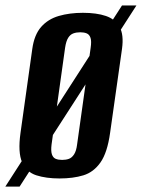

<svg xmlns="http://www.w3.org/2000/svg" viewBox="-54 -647 524 709"><path d="M-34.3 42 396.5 -626.8H449.8L18.4 42ZM165.6 12Q116.4 12 80 0.3Q43.7 -11.5 27.7 -47.6Q11.6 -83.8 21.7 -156.1L65.2 -466.3Q72.5 -518.8 98 -547.7Q123.4 -576.5 163.2 -588.1Q203 -599.7 252.2 -599.7Q302.5 -599.7 337.1 -588Q371.7 -576.2 387.7 -547.4Q403.8 -518.5 396.5 -466.3L352.6 -156.8Q342.5 -83.5 317.1 -47.3Q291.7 -11.1 253.9 0.4Q216.1 12 165.6 12ZM175.4 -56.5Q189.6 -56.5 200.6 -60.5Q211.6 -64.6 219.7 -77.2Q227.8 -89.8 230.7 -113.5L280.8 -470.8Q284.4 -495.2 280.2 -507.4Q276 -519.6 266.2 -523.7Q256.3 -527.8 242.4 -527.8Q228.2 -527.8 216.9 -523.7Q205.5 -519.6 197.8 -507.4Q190 -495.2 186.4 -470.8L136.4 -113.5Q133.5 -89.8 137.6 -77.2Q141.8 -64.6 151.7 -60.5Q161.5 -56.5 175.4 -56.5Z"/></svg>

Font: Alumni Sans Thin
Style: Italic
Weight: 100
Italic angle: -8°
Designer: Robert E. Leuschke
Foundry: Robert E. Leuschke
Version: Version 1.016